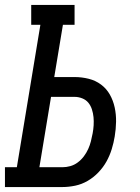

<svg xmlns="http://www.w3.org/2000/svg" viewBox="-44 -755 564 775"><path d="M-24 0V-80H24L119 -655H82V-735H257V-655H210L175 -444H257Q286 -444 314 -437Q342 -430 364 -413.5Q386 -397 399.5 -373Q413 -349 419 -321Q425 -293 424.5 -263.5Q424 -234 419 -204Q415 -179 407 -153Q399 -127 386 -103.5Q373 -80 353.5 -59.5Q334 -39 310 -25Q286 -11 259.5 -5.5Q233 0 208 0ZM115 -80H208Q224 -80 240 -84.5Q256 -89 270 -99.5Q284 -110 294.5 -124Q305 -138 312 -153.5Q319 -169 323 -185Q327 -201 330 -217Q333 -233 334 -249.5Q335 -266 333.5 -282Q332 -298 327 -313.5Q322 -329 312.5 -340.5Q303 -352 288 -358Q273 -364 257 -364H162Z"/></svg>

Font: Iosevka Curly Slab MdObl
Style: Regular
Weight: 500
Italic angle: -9°
Monospace: yes
Designer: Belleve Invis
Foundry: Belleve Invis
Version: Version 11.0.0; ttfautohint (v1.8.3)